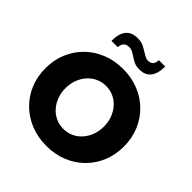

<svg xmlns="http://www.w3.org/2000/svg" viewBox="-255 -1151 1344 1344"><g transform="rotate(45 417.5 -479.0)"><path d="M418 14.6Q334 14.6 262.9 -13.9Q191.9 -42.5 139.4 -94Q86.9 -145.5 58.1 -214.8Q29.3 -284.2 29.3 -366.2Q29.3 -448.2 58.1 -517.6Q86.9 -586.9 139.4 -638.4Q191.9 -689.9 262.9 -718.5Q334 -747.1 418.5 -747.1Q502.4 -747.1 573.2 -718.5Q644 -689.9 696 -638.4Q748 -586.9 776.9 -517.6Q805.7 -448.2 805.7 -366.2Q805.7 -284.2 776.9 -214.8Q748 -145.5 696 -94Q644 -42.5 573.2 -13.9Q502.4 14.6 418 14.6ZM418 -153.8Q458.5 -153.8 493.2 -169.9Q527.8 -186 553.5 -215.1Q579.1 -244.1 593.5 -282.7Q607.9 -321.3 607.9 -366.2Q607.9 -411.1 593.5 -449.7Q579.1 -488.3 553.5 -517.3Q527.8 -546.4 493.2 -562.5Q458.5 -578.6 418 -578.6Q377.4 -578.6 342.5 -562.5Q307.6 -546.4 281.7 -517.3Q255.9 -488.3 241.5 -449.7Q227.1 -411.1 227.1 -366.2Q227.1 -321.3 241.5 -282.7Q255.9 -244.1 281.7 -215.1Q307.6 -186 342.5 -169.9Q377.4 -153.8 418 -153.8ZM613.8 -967.3Q613.8 -896.5 585.4 -860.4Q557.1 -824.2 500.5 -824.2Q466.3 -824.2 444.3 -835.4Q422.4 -846.7 404.3 -858.9Q389.2 -869.1 374.3 -877.2Q359.4 -885.3 339.4 -885.3Q286.1 -885.3 283.2 -828.1H220.7Q220.7 -971.7 336.9 -971.7Q373 -971.7 396.2 -960.2Q419.4 -948.7 439 -936Q454.6 -926.3 469 -918.5Q483.4 -910.6 501.5 -910.6Q548.3 -910.6 551.3 -967.3Z"/></g></svg>

Font: Kumbh Sans Black
Style: Regular
Weight: 900
Version: Version 1.005